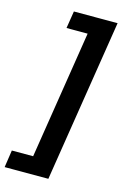

<svg xmlns="http://www.w3.org/2000/svg" viewBox="-187 -767 673 1010"><g transform="rotate(15 149.5 -262.5)"><path d="M-55 180 -41 86H75L185 -611H70L85 -705H323L183 180Z"/></g></svg>

Font: Mulish
Style: Bold Italic
Weight: 700
Italic angle: -9°
Designer: Vernon Adams
Foundry: Vernon Adams
Version: Version 3.603; ttfautohint (v1.8.3)